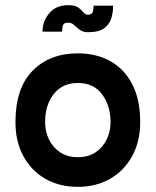

<svg xmlns="http://www.w3.org/2000/svg" viewBox="-20 -712 604 745"><path d="M282 13Q210 13 155.5 -18.5Q101 -50 70.5 -106.5Q40 -163 40 -238Q40 -370 106.5 -437.5Q173 -505 282 -505Q353 -505 407.5 -475Q462 -445 493 -385.5Q524 -326 524 -238Q524 -163 493 -106.5Q462 -50 407.5 -18.5Q353 13 282 13ZM282 -102Q323 -102 351.5 -121.5Q380 -141 394.5 -172Q409 -203 409 -238Q409 -301 376.5 -345.5Q344 -390 282 -390Q222 -390 188.5 -347Q155 -304 155 -238Q155 -202 170 -171Q185 -140 213.5 -121Q242 -102 282 -102ZM321 -587Q302 -587 289.5 -596.5Q277 -606 267.5 -615Q258 -624 245 -624Q227 -624 224 -613.5Q221 -603 221 -589H145Q145 -630 171.5 -661Q198 -692 245 -692Q271 -692 283.5 -683Q296 -674 303.5 -664.5Q311 -655 321 -655Q333 -655 338 -662Q343 -669 343 -690H419Q419 -667 412.5 -643Q406 -619 385 -603Q364 -587 321 -587Z"/></svg>

Font: Kulim Park
Style: Bold
Weight: 700
Designer: Noponies / Dale Sattler
Foundry: Noponies
Version: Version 1.000; ttfautohint (v1.8.3)